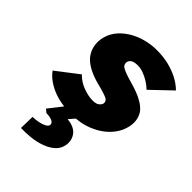

<svg xmlns="http://www.w3.org/2000/svg" viewBox="-227 -651 1003 1003"><g transform="rotate(45 274.5 -149.0)"><path d="M251 10Q168 10 108.5 -16Q49 -42 20 -83L142 -177Q170 -148 208.5 -134Q247 -120 278 -120Q289 -120 298.5 -122Q308 -124 314 -128.5Q320 -133 324.5 -138.5Q329 -144 330 -151Q332 -168 316 -177Q308 -181 288.5 -187.5Q269 -194 236 -202Q195 -213 164.5 -228.5Q134 -244 114 -265Q95 -286 86.5 -313.5Q78 -341 82 -374Q88 -414 110.5 -445Q133 -476 168 -498.5Q203 -521 245 -532.5Q287 -544 329 -544Q376 -544 416 -534.5Q456 -525 490 -507.5Q524 -490 549 -465L438 -359Q423 -374 402.5 -387Q382 -400 359.5 -408.5Q337 -417 316 -417Q303 -417 293.5 -415Q284 -413 277.5 -409Q271 -405 267 -399Q263 -393 262 -386Q261 -377 265 -369Q269 -361 279 -356Q287 -351 307.5 -343.5Q328 -336 367 -325Q412 -312 443.5 -295Q475 -278 493 -256Q505 -239 510 -218.5Q515 -198 512 -173Q504 -120 467.5 -78.5Q431 -37 375 -13.5Q319 10 251 10ZM115 246 117 162Q136 162 157.5 158Q179 154 194.5 146Q210 138 212 127Q213 117 205 110Q197 103 183.5 100Q170 97 154 97L136 82L219 -24H311L255 41Q307 46 328.5 74Q350 102 345 139Q340 172 317 193Q294 214 260 226.5Q226 239 188.5 243Q151 247 115 246Z"/></g></svg>

Font: Lexend ExtBd
Style: Italic
Weight: 800
Italic angle: -8.13011°
Designer: Bonnie Shaver-Troup, Thomas Jockin
Foundry: Lexend
Version: Version 1.007